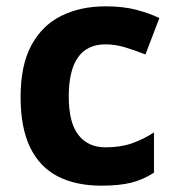

<svg xmlns="http://www.w3.org/2000/svg" viewBox="-20 -576 554 606"><path d="M300 10Q219 10 162 -19.5Q105 -49 75 -111Q45 -173 45 -270Q45 -370 79 -433Q113 -496 173.5 -526Q234 -556 313 -556Q369 -556 410.5 -545Q452 -534 483 -519L439 -404Q404 -418 373.5 -427Q343 -436 313 -436Q197 -436 197 -271Q197 -189 227.5 -150Q258 -111 313 -111Q360 -111 396 -123.5Q432 -136 466 -158V-31Q432 -9 394.5 0.5Q357 10 300 10Z"/></svg>

Font: Noto Sans Adlam
Style: Regular
Weight: 400
Designer: Mark Jamra, Neil Patel
Foundry: JamraPatel LLC
Version: Version 3.001